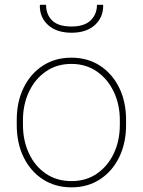

<svg xmlns="http://www.w3.org/2000/svg" viewBox="-20 -782 604 812"><path d="M282.7 10.3Q213.9 10.3 161.6 -23.4Q109.4 -57.1 80.1 -116.7Q50.8 -176.3 50.8 -253.9V-274.4Q50.8 -352.1 80.1 -411.4Q109.4 -470.7 161.4 -504.4Q213.4 -538.1 281.7 -538.1Q350.6 -538.1 402.6 -504.4Q454.6 -470.7 483.9 -411.4Q513.2 -352.1 513.2 -274.4V-253.9Q513.2 -176.3 483.9 -116.7Q454.6 -57.1 402.6 -23.4Q350.6 10.3 282.7 10.3ZM282.7 -16.1Q344.7 -16.1 390.6 -48.1Q436.5 -80.1 461.7 -134Q486.8 -188 486.8 -253.9V-274.4Q486.8 -339.4 461.4 -393.3Q436 -447.3 389.9 -479.5Q343.8 -511.7 281.7 -511.7Q219.7 -511.7 173.6 -479.5Q127.4 -447.3 102.3 -393.3Q77.1 -339.4 77.1 -274.4V-253.9Q77.1 -187.5 102.3 -133.5Q127.4 -79.6 173.6 -47.9Q219.7 -16.1 282.7 -16.1ZM282.7 -643.6Q219.7 -643.6 183.8 -675.8Q147.9 -708 148.4 -758.8L149.4 -761.7H174.8Q174.8 -720.7 200.7 -695.3Q226.6 -669.9 282.7 -669.9Q336.4 -669.9 363.3 -695.8Q390.1 -721.7 390.1 -761.7H415.5L416.5 -758.8Q416.5 -708 380.9 -675.8Q345.2 -643.6 282.7 -643.6Z"/></svg>

Font: Roboto Slab Thin
Style: Regular
Weight: 100
Designer: Google
Version: Version 2.000; ttfautohint (v1.8.1.43-b0c9)